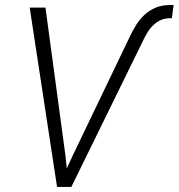

<svg xmlns="http://www.w3.org/2000/svg" viewBox="-20 -741 708 761"><path d="M239.7 -122.1 244.6 -73.2 269 -126 491.2 -588.9Q503.4 -615.7 518.1 -639.6Q532.7 -663.6 552 -681.6Q571.3 -699.7 595.9 -710.2Q620.6 -720.7 652.3 -721.2H668L661.1 -668.5L655.8 -668.9Q633.8 -668.9 617.2 -661.4Q600.6 -653.8 587.4 -641.1Q574.2 -628.4 564.2 -612.1Q554.2 -595.7 545.9 -577.6L262.7 0H206.1L97.7 -710.9H160.2Z"/></svg>

Font: Roboto Mono Light
Style: Italic
Weight: 300
Designer: Google
Version: Version 2.000985; 2015; ttfautohint (v1.3)